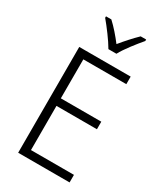

<svg xmlns="http://www.w3.org/2000/svg" viewBox="-231 -1034 956 1122"><g transform="rotate(30 247.0 -473.5)"><path d="M245 -788H299C322 -832 374 -897 408 -937V-947H371C336 -913 303 -876 271 -837C242 -875 206 -917 173 -947H137V-937C170 -898 220 -832 245 -788ZM438 0V-51H148V-349H421V-400H148V-663H438V-714H91V0Z"/></g></svg>

Font: Noto Sans Devanagari SemiCondensed Light
Style: Regular
Weight: 300
Width: 4
Designer: Jelle Bosma - Monotype Design Team
Foundry: Monotype Imaging Inc.
Version: Version 2.004